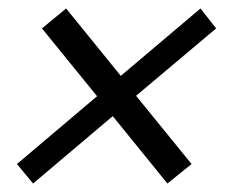

<svg xmlns="http://www.w3.org/2000/svg" viewBox="-20 -512 538 453"><path d="M58 -79 20 -125 209 -285 79 -445 136 -492 265 -333 453 -492 490 -445 301 -286 432 -125 375 -79 246 -238Z"/></svg>

Font: Nunito Sans 10pt Condensed SemiBold
Style: Italic
Weight: 600
Width: 3
Italic angle: -9°
Designer: Vernon Adams
Foundry: Vernon Adams
Version: Version 3.101;gftools[0.9.27]